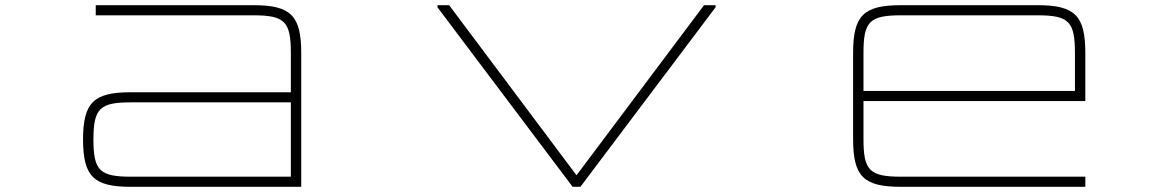

<svg xmlns="http://www.w3.org/2000/svg" viewBox="-20 -720 4518 740"><path d="M485.5 -325.5H1101V-39H485.5C364.5 -39 340.5 -62 340 -182C340.5 -302.5 364.5 -325.5 485.5 -325.5ZM300 -180V-184.5V-182.5C300.5 -39.5 341 0 484.5 0H1141V-515.5C1141 -660 1101 -700 956.5 -700H349V-661H955.5C1077.5 -661 1101 -637.5 1101 -515.5V-364.5H484.5C341 -364.5 300.5 -325 300 -182.5Z M2693.5 -700 2202 -44.5 1711 -700H1666V-692L2187 0H2217L2738 -692V-700Z M3978.5 -700H3452.5C3308 -700 3268 -660 3268 -515.5V-184.5C3268 -40 3308 0 3452.5 0H4163V-39H3453.5C3331.5 -39 3308 -62.5 3308 -184.5V-330.5H4163V-515.5C4163 -660 4123 -700 3978.5 -700ZM3308 -369.5V-515.5C3308 -637.5 3331.5 -661 3453.5 -661H3977.5C4099.5 -661 4123 -637.5 4123 -515.5V-369.5Z"/></svg>

Font: Melete UltraLight
Style: Regular
Weight: 200
Width: 6
Designer: Sora Sagano
Foundry: DOT COLON
Version: Version 0.200;FEAKit 1.0